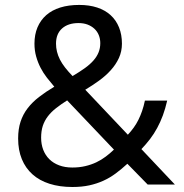

<svg xmlns="http://www.w3.org/2000/svg" viewBox="-20 -745 742 775"><path d="M206.1 -568.8Q206.1 -552.2 210 -536.4Q213.9 -520.5 221.9 -504.6Q230 -488.8 242.7 -472.4Q255.4 -456.1 272.9 -438Q301.8 -455.1 322.8 -470.2Q343.8 -485.4 357.4 -501Q371.1 -516.6 377.9 -533.7Q384.8 -550.8 384.8 -570.8Q384.8 -588.4 378.7 -603.3Q372.6 -618.2 361.1 -628.9Q349.6 -639.6 333.5 -645.8Q317.4 -651.9 296.9 -651.9Q254.9 -651.9 230.5 -630.1Q206.1 -608.4 206.1 -568.8ZM272 -68.8Q300.3 -68.8 324.2 -74.5Q348.1 -80.1 368.7 -89.8Q389.2 -99.6 406.7 -112.8Q424.3 -126 439.9 -141.1L251 -339.8Q225.6 -323.7 206.1 -308.3Q186.5 -293 173.1 -275.4Q159.7 -257.8 152.8 -237.1Q146 -216.3 146 -189Q146 -162.6 154.5 -140.4Q163.1 -118.2 179.2 -102.3Q195.3 -86.4 218.8 -77.6Q242.2 -68.8 272 -68.8ZM53.2 -186Q53.2 -224.1 63 -253.9Q72.8 -283.7 91.6 -308.1Q110.4 -332.5 137.5 -353.5Q164.6 -374.5 199.2 -395Q184.1 -412.6 169.4 -431.4Q154.8 -450.2 143.8 -471.4Q132.8 -492.7 126 -516.8Q119.1 -541 119.1 -568.8Q119.1 -605.5 131.3 -634.5Q143.6 -663.6 166.5 -683.8Q189.5 -704.1 223.1 -714.6Q256.8 -725.1 299.8 -725.1Q340.3 -725.1 372.3 -714.6Q404.3 -704.1 426.5 -683.8Q448.7 -663.6 460.4 -634.5Q472.2 -605.5 472.2 -568.8Q472.2 -537.6 460 -511Q447.8 -484.4 427.2 -461.7Q406.7 -439 380.1 -419.7Q353.5 -400.4 324.2 -382.8L496.1 -201.2Q509.3 -215.3 519.8 -230Q530.3 -244.6 538.6 -261.2Q546.9 -277.8 553.5 -296.9Q560.1 -315.9 564.9 -338.9H654.8Q647.5 -306.6 637.5 -279.5Q627.4 -252.4 614.5 -228.5Q601.6 -204.6 585.7 -183.8Q569.8 -163.1 550.8 -143.1L686 0H576.2L494.1 -84Q470.2 -62 446.8 -44.7Q423.3 -27.3 397 -15.4Q370.6 -3.4 340.3 3.2Q310.1 9.8 272 9.8Q220.7 9.8 179.9 -3.2Q139.2 -16.1 111.1 -41.3Q83 -66.4 68.1 -102.8Q53.2 -139.2 53.2 -186Z"/></svg>

Font: Noto Sans Khmer UI
Style: Regular
Weight: 400
Designer: Danh Hong
Foundry: Danh Hong
Version: Version 1.03